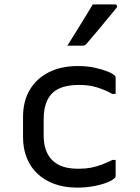

<svg xmlns="http://www.w3.org/2000/svg" viewBox="-20 -844 640 875"><path d="M335 -543Q379 -543 414 -535Q449 -527 472 -517.5Q495 -508 502 -500Q506 -497 506.5 -494.5Q507 -492 507 -489Q507 -471 507 -453Q507 -435 507 -416H492Q457 -435 421.5 -446Q386 -457 339 -457Q285 -457 249.5 -440.5Q214 -424 196.5 -389Q179 -354 179 -301V-226Q179 -189 189 -161Q199 -133 218 -114Q237 -95 266 -85Q295 -75 337 -75Q369 -75 395 -80Q421 -85 444.5 -94Q468 -103 492 -115H507Q507 -97 507 -78.5Q507 -60 507 -42Q507 -40 506.5 -38Q506 -36 504 -34Q494 -23 469.5 -13Q445 -3 409 4Q373 11 331 11Q274 11 228.5 -5.5Q183 -22 151 -52Q119 -82 102 -124.5Q85 -167 85 -219V-310Q85 -384 116.5 -436Q148 -488 204 -515.5Q260 -543 335 -543ZM403 -824Q433 -824 454.5 -824Q476 -824 503 -824Q511 -824 513 -818Q515 -812 510 -807Q486 -778 465.5 -753Q445 -728 424 -703Q403 -678 374 -644Q372 -641 367.5 -638.5Q363 -636 357 -636Q338 -636 321.5 -636Q305 -636 287 -636Q306 -666 325.5 -697.5Q345 -729 364.5 -760.5Q384 -792 403 -824Z"/></svg>

Font: Rec Mono Linear
Style: Regular
Weight: 400
Monospace: yes
Version: Version 1.085; ttfautohint (v1.8.4.7-5d5b)